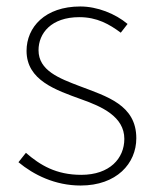

<svg xmlns="http://www.w3.org/2000/svg" viewBox="-20 -560 481 593"><path d="M229 13C340 13 401 -55 401 -133C401 -236 310 -262 226 -294C163 -318 99 -342 99 -405C99 -457 138 -507 225 -507C280 -507 318 -485 353 -459L374 -486C336 -518 280 -540 228 -540C119 -540 62 -476 62 -403C62 -312 152 -282 232 -253C294 -231 364 -200 364 -131C364 -71 319 -20 231 -20C153 -20 104 -50 60 -88L37 -59C84 -20 150 13 229 13Z"/></svg>

Font: Noto Sans T Chinese Thin
Style: Regular
Weight: 100
Designer: Ryoko NISHIZUKA (kana & ideographs); Paul D. Hunt (Latin, Greek & Cyrillic); Wenlong ZHANG (bopomofo); Sandoll Communica
Foundry: Adobe Systems Incorporated
Version: Version 1.000;PS 1;hotconv 1.0.78;makeotf.lib2.5.61930